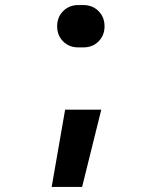

<svg xmlns="http://www.w3.org/2000/svg" viewBox="-20 -580 640 760"><path d="M290 -392.4Q253.5 -392.4 229.9 -416.1Q206.2 -439.7 206.2 -476.2Q206.2 -512.3 230.1 -536.2Q253.9 -560 290 -560H310Q346.1 -560 369.9 -536.2Q393.8 -512.3 393.8 -476.2Q393.8 -439.7 370.1 -416.1Q346.5 -392.4 310 -392.4ZM184.5 160 237.8 -146H380.9L305 160Z"/></svg>

Font: Pitagon Sans Mono
Style: Regular
Weight: 400
Monospace: yes
Designer: Travis Tran
Foundry: Pitagon
Version: Version 1.001;gftools[0.9.26]